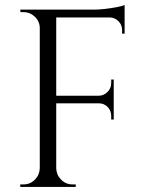

<svg xmlns="http://www.w3.org/2000/svg" viewBox="-20 -738 581 758"><path d="M202 -700V0H137V-700ZM429 -360V-330H199V-360ZM472 -700V-669H199V-700ZM429 -332V-266H419V-281Q419 -301 405 -315.5Q391 -330 371 -330V-332ZM429 -424V-358H371V-360Q391 -361 405 -375.5Q419 -390 419 -410V-424ZM472 -672V-605H462V-620Q462 -640 447.5 -654.5Q433 -669 413 -669V-672ZM472 -718V-689L350 -700Q372 -700 396.5 -703Q421 -706 442 -710Q463 -714 472 -718ZM140 -73V0H60V-10Q60 -10 66.5 -10Q73 -10 73 -10Q99 -10 117.5 -28.5Q136 -47 137 -73ZM140 -627H137Q137 -653 118 -671.5Q99 -690 73 -690Q73 -690 67 -690Q61 -690 61 -690L60 -700H140ZM199 -73H202Q203 -47 221.5 -28.5Q240 -10 266 -10Q266 -10 272 -10Q278 -10 279 -10V0H199Z"/></svg>

Font: Cinzel
Style: Regular
Weight: 400
Designer: Natanael Gama
Version: Version 2.000